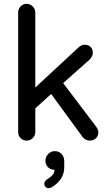

<svg xmlns="http://www.w3.org/2000/svg" viewBox="-20 -739 572 1017"><path d="M76.2 -39.1V-672.9Q76.2 -691.4 89.4 -705.1Q102.5 -718.8 121.1 -718.8Q139.6 -718.8 153.3 -705.1Q167 -691.4 167 -672.9V-275.4L397.5 -489.3Q413.1 -502 427.7 -502Q449.2 -502 460.4 -490.2Q471.7 -478.5 471.7 -458Q471.7 -442.4 455.1 -423.8L314.5 -298.8L491.2 -65.4Q501 -50.8 501 -38.1Q501 -18.6 487.8 -6.3Q474.6 5.9 455.1 5.9Q445.3 5.9 435.1 1Q424.8 -3.9 418 -12.7L251 -241.2L167 -165V-39.1Q167 -20.5 153.3 -7.3Q139.6 5.9 121.1 5.9Q102.5 5.9 89.4 -7.3Q76.2 -20.5 76.2 -39.1ZM214.8 234.4Q214.8 221.7 226.6 212.9Q249 199.2 258.8 187.5Q268.6 175.8 268.6 160.2Q248 160.2 234.4 147Q220.7 133.8 220.7 112.3Q220.7 91.8 235.4 76.7Q250 61.5 270.5 61.5Q292 61.5 306.2 76.7Q320.3 91.8 320.3 114.3V146.5Q320.3 212.9 253.9 252.9Q244.1 257.8 237.3 257.8Q227.5 257.8 221.2 251Q214.8 244.1 214.8 234.4Z"/></svg>

Font: FakePearl
Style: Regular
Weight: 400
Version: Version 1.2